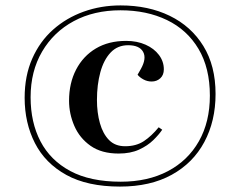

<svg xmlns="http://www.w3.org/2000/svg" viewBox="-20 -677 872 709"><path d="M423 12Q303 12 225 -31Q147 -74 109 -148.5Q71 -223 71 -316Q71 -397 99 -460.5Q127 -524 176 -567.5Q225 -611 289 -634Q353 -657 425 -657Q528 -657 607 -618.5Q686 -580 731 -507Q776 -434 776 -330Q776 -230 734.5 -152.5Q693 -75 614 -31.5Q535 12 423 12ZM426 -6Q526 -6 600 -45Q674 -84 714.5 -155.5Q755 -227 755 -324Q755 -426 713 -496.5Q671 -567 596.5 -603Q522 -639 425 -639Q327 -639 252.5 -599Q178 -559 135.5 -486.5Q93 -414 93 -318Q93 -225 129.5 -155Q166 -85 239.5 -45.5Q313 -6 426 -6ZM418 -110Q355 -110 314.5 -138.5Q274 -167 254.5 -212Q235 -257 235 -305Q235 -370 261 -420Q287 -470 334 -498Q381 -526 446 -526Q486 -526 517.5 -512Q549 -498 567 -474Q585 -450 585 -421Q585 -400 572 -388Q559 -376 540 -376Q524 -376 510 -383.5Q496 -391 488 -401L500 -422Q522 -461 508.5 -485.5Q495 -510 453 -510Q414 -510 388.5 -483Q363 -456 350.5 -410Q338 -364 338 -308Q338 -261 349 -222Q360 -183 382.5 -160Q405 -137 442 -137Q483 -137 511.5 -156Q540 -175 566 -207L579 -198Q567 -180 546 -159.5Q525 -139 493.5 -124.5Q462 -110 418 -110Z"/></svg>

Font: Literata 72pt SemiBold
Style: Italic
Weight: 600
Italic angle: -2°
Designer: Latin by Veronika Burian and Jose Scaglione. Greek by Irene Vlachou. Cyrillic by Vera Evstafieva
Foundry: TypeTogether
Version: Version 3.002